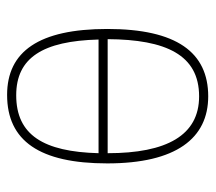

<svg xmlns="http://www.w3.org/2000/svg" viewBox="-52 -530 592 527"><g transform="rotate(-90 243.5 -266.0)"><path d="M243 10C364 10 428 -77 428 -267C428 -455 366 -542 247 -542C121 -542 59 -453 59 -267C59 -78 128 10 243 10ZM399 -291H87C91 -442 137 -517 246 -517C349 -517 395 -444 399 -291ZM243 -15C136 -15 87 -104 87 -266H400C399 -106 357 -15 243 -15Z"/></g></svg>

Font: Noto Serif SemiCondensed Thin
Style: Regular
Weight: 100
Width: 4
Designer: Monotype Design Team
Foundry: Monotype Imaging Inc.
Version: Version 2.015